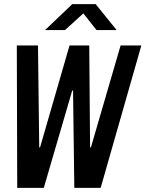

<svg xmlns="http://www.w3.org/2000/svg" viewBox="-20 -905 701 925"><path d="M63 0 61 -686H163L169 -195H173L315 -686H410L414 -195H418L561 -686H661L465 0H338L332 -469H328L191 0ZM197 -760 328 -885H441L542 -760H445L367 -859H402L293 -760Z"/></svg>

Font: Chivo Mono Medium Medium
Style: Italic
Weight: 500
Italic angle: -8.05°
Monospace: yes
Version: Version 1.008